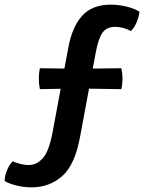

<svg xmlns="http://www.w3.org/2000/svg" viewBox="-72 -664 632 826"><path d="M222.5 -461.5Q238.5 -548.5 281.5 -596.2Q324.5 -644 405 -644Q435.5 -644 469 -636.5Q502.5 -629 528 -614Q526 -592.5 515.8 -568.2Q505.5 -544 491 -530.5Q457.5 -548.5 423 -548.5Q387.5 -548.5 369.5 -524Q351.5 -499.5 340.5 -441L327 -369L450 -370.5Q455 -348.5 455 -326Q455 -302 450 -280.5L311 -282.5L273 -78.5Q251 44.5 196 93.2Q141 142 63.5 142Q34 142 2.8 135Q-28.5 128 -52 115Q-52 93 -41.5 67.8Q-31 42.5 -17 30Q-2 36.5 15.5 41.2Q33 46 51.5 46Q86 46 112.5 16.2Q139 -13.5 154.5 -96.5L189 -282L99.5 -280.5Q95 -302 95 -326Q95 -348.5 99.5 -370.5L205 -369Z"/></svg>

Font: Signika Negative SemiBold
Style: Regular
Weight: 600
Designer: Anna Giedryś
Foundry: Anna Giedryś
Version: Version 2.000; ttfautohint (v1.8.3) -l 8 -r 50 -G 200 -x 9 -